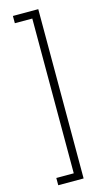

<svg xmlns="http://www.w3.org/2000/svg" viewBox="-138 -809 543 996"><g transform="rotate(-15 134.0 -310.5)"><path d="M43.5 144V105H137.2V-726.1H43.5V-765.1H179.7V144Z"/></g></svg>

Font: Inter Display ExtraLight
Style: Regular
Weight: 200
Designer: Rasmus Andersson
Foundry: rsms
Version: Version 4.000;git-a52131595